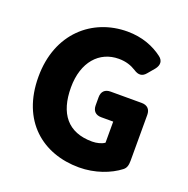

<svg xmlns="http://www.w3.org/2000/svg" viewBox="-136 -846 1004 1027"><g transform="rotate(20 366.5 -332.0)"><path d="M421 54C512 54 595 22 648 -19C664 -31 669 -48 669 -74V-335C669 -367 651 -385 619 -385H442C410 -385 392 -367 392 -335V-289C392 -257 410 -239 442 -239H510V-119C494 -107 466 -100 440 -100C301 -100 235 -186 235 -334C235 -479 314 -565 424 -565C465 -565 496 -554 523 -537C550 -519 573 -520 593 -545L625 -583C645 -608 645 -634 619 -653C570 -690 503 -718 418 -718C219 -718 52 -576 52 -328C52 -76 215 54 421 54Z"/></g></svg>

Font: コーポレート・ロゴ（ラウンド）ver3 Bold
Style: Regular
Weight: 700
Designer: [KANA_main] LOGOTYPE.JP [Source Han Sans] Ryoko NISHIZUKA 西塚涼子 (kana, bopomofo & ideographs); Paul D. Hunt (Latin, Greek
Version: Version 12.001;FEAKit 1.0